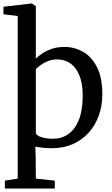

<svg xmlns="http://www.w3.org/2000/svg" viewBox="-23 -839 641 1101"><path d="M5 242V196.7L78.6 185.2V-747.1L-3.1 -757.4V-800.3L157.6 -819.1H159.6L182.5 -803.6V-503.2Q199.4 -519.5 223.4 -534.9Q247.5 -550.4 278.4 -560.2Q309.3 -570 346 -570Q403.1 -570 452.8 -542.1Q502.4 -514.1 533.1 -454.1Q563.8 -394 563.8 -297.4Q563.8 -233.1 543.8 -177.1Q523.9 -121.1 486.1 -78.9Q448.4 -36.6 394.8 -12.8Q341.1 11 274.3 11Q248.2 11 224.3 8.4Q200.4 5.8 179.6 2.2L181.7 66.4L182.6 185.2L291.3 196.7V242ZM280.8 -43.2Q329.4 -43.2 367.5 -69.2Q405.7 -95.2 427.8 -148.2Q450 -201.1 451.2 -282.6Q452 -340 440.6 -381.1Q429.2 -422.1 408.8 -448.1Q388.4 -474.1 361.7 -486.2Q335.1 -498.3 304.6 -498.3Q277 -498.3 253.1 -489.1Q229.2 -479.9 211 -466.7Q192.8 -453.5 182.5 -442V-74.4Q189.1 -59.6 218.2 -51.4Q247.3 -43.2 280.8 -43.2Z"/></svg>

Font: Merriweather Light
Style: Regular
Weight: 300
Designer: Eben Sorkin
Foundry: Eben Sorkin
Version: Version 2.100